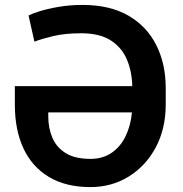

<svg xmlns="http://www.w3.org/2000/svg" viewBox="-20 -741 735 771"><path d="M343.3 10.3Q244.1 10.3 176.3 -30.5Q108.4 -71.3 74 -145.5Q39.6 -219.7 39.6 -320.8V-395H511.2Q509.8 -454.1 489.5 -502.2Q469.2 -550.3 424.6 -578.9Q379.9 -607.4 306.2 -607.4Q241.2 -607.4 194.1 -596.2Q147 -585 118.2 -573.7L94.7 -678.7Q106 -685.1 137 -695.1Q168 -705.1 213.4 -713.1Q258.8 -721.2 312 -721.2Q420.9 -721.2 495.1 -678.5Q569.3 -635.7 607.4 -560.3Q645.5 -484.9 645.5 -387.2V-321.8Q645.5 -224.1 605.5 -149.2Q565.4 -74.2 496.8 -32Q428.2 10.3 343.3 10.3ZM343.3 -103Q393.1 -103 428.7 -127.7Q464.4 -152.3 484.6 -194.6Q504.9 -236.8 509.8 -289.6H173.8V-273.9Q173.8 -226.6 190.4 -187.7Q207 -148.9 244.1 -126Q281.2 -103 343.3 -103Z"/></svg>

Font: Vazirmatn UI SemiBold
Style: Regular
Weight: 600
Designer: Saber Rastikerdar
Foundry: Saber Rastikerdar
Version: Version 33.003